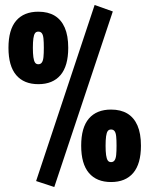

<svg xmlns="http://www.w3.org/2000/svg" viewBox="-20 -719 600 771"><path d="M198 32 125 8 360 -699 433 -673ZM134 -381Q76 -381 45 -417.5Q14 -454 14 -527Q14 -600 45 -636Q76 -672 134 -672Q173 -672 199.5 -656Q226 -640 240 -608Q254 -576 254 -527Q254 -454 223 -417.5Q192 -381 134 -381ZM134 -461Q143 -461 148 -468Q153 -475 154.5 -489.5Q156 -504 156 -527Q156 -550 154.5 -564.5Q153 -579 148 -585.5Q143 -592 134 -592Q125 -592 120.5 -585.5Q116 -579 114 -564.5Q112 -550 112 -527Q112 -504 114 -489.5Q116 -475 120.5 -468Q125 -461 134 -461ZM426 12Q368 12 337 -24.5Q306 -61 306 -134Q306 -207 337 -243Q368 -279 426 -279Q465 -279 491.5 -263Q518 -247 532 -215Q546 -183 546 -134Q546 -61 515 -24.5Q484 12 426 12ZM426 -68Q435 -68 440 -75Q445 -82 446.5 -96.5Q448 -111 448 -134Q448 -157 446.5 -171.5Q445 -186 440 -192.5Q435 -199 426 -199Q417 -199 412.5 -192.5Q408 -186 406 -171.5Q404 -157 404 -134Q404 -111 406 -96.5Q408 -82 412.5 -75Q417 -68 426 -68Z"/></svg>

Font: Titillium Web
Style: Bold
Weight: 700
Designer: Mohamed Gaber, Accademia di Belle Arti di Urbino
Foundry: Kief Type Foundry, Accademia di Belle Arti di Urbino
Version: Version 3.000